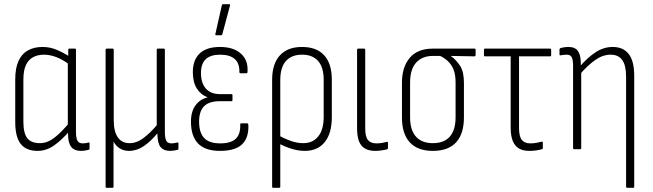

<svg xmlns="http://www.w3.org/2000/svg" viewBox="-20 -715 3127 920"><path d="M160 8Q106 8 79.5 -25Q53 -58 53 -131V-334Q53 -389 69 -423.5Q85 -458 114.5 -474Q144 -490 184 -490Q221 -490 255 -475Q289 -460 314 -443L312 -406Q280 -430 249.5 -441.5Q219 -453 190 -453Q162 -453 139.5 -441.5Q117 -430 104.5 -404Q92 -378 92 -332V-133Q92 -76 111 -52.5Q130 -29 171 -29Q207 -29 240.5 -55Q274 -81 313 -128L314 -88Q276 -44 239 -18Q202 8 160 8ZM368 8Q336 8 321 -11.5Q306 -31 306 -73V-96L305 -106V-419L307 -434V-476Q307 -482 312 -482H339Q344 -482 344 -476V-84Q344 -54 351 -41Q358 -28 376 -28Q383 -28 390 -29Q397 -30 404 -32Q409 -34 409 -28V-3Q409 2 404 3Q396 5 386.5 6.5Q377 8 368 8Z M491 185Q486 185 486 179V-476Q486 -482 491 -482H520Q525 -482 525 -476V-138Q525 -85 544.5 -57Q564 -29 600 -29Q635 -29 667.5 -53.5Q700 -78 731 -115V-476Q731 -482 736 -482H765Q770 -482 770 -476V-84Q770 -54 776.5 -41Q783 -28 802 -28Q809 -28 816 -29.5Q823 -31 830 -32Q835 -34 835 -28V-2Q835 2 831 3Q823 5 813 6.5Q803 8 795 8Q765 8 750 -9.5Q735 -27 734 -75V-76Q702 -37 668.5 -14.5Q635 8 598 8Q572 8 553 -4.5Q534 -17 524 -37V179Q524 185 519 185Z M1034 8Q963 8 929 -27.5Q895 -63 895 -132Q895 -181 917 -210.5Q939 -240 974 -248V-249Q942 -261 923 -291Q904 -321 904 -369Q904 -428 937 -459Q970 -490 1034 -490Q1099 -490 1134.5 -458Q1170 -426 1166 -371Q1166 -364 1161 -364H1133Q1127 -364 1127 -370Q1128 -412 1104.5 -432.5Q1081 -453 1035 -453Q989 -453 966 -431.5Q943 -410 943 -365Q943 -317 966.5 -290.5Q990 -264 1035 -264H1089Q1094 -264 1094 -259V-236Q1094 -230 1089 -230H1032Q982 -230 958 -206Q934 -182 934 -132Q934 -80 958 -54Q982 -28 1035 -28Q1086 -28 1109.5 -50Q1133 -72 1131 -118Q1131 -124 1136 -124H1165Q1169 -124 1170 -117Q1173 -56 1140.5 -24Q1108 8 1034 8ZM1015 -546Q1011 -546 1012 -552L1043 -690Q1044 -693 1045.5 -694Q1047 -695 1049 -695H1078Q1084 -695 1082 -688L1045 -550Q1043 -546 1039 -546Z M1289 185Q1284 185 1284 179V-333Q1284 -409 1321 -449.5Q1358 -490 1427 -490Q1497 -490 1533.5 -450Q1570 -410 1570 -333V-154Q1570 -76 1536 -34Q1502 8 1440 8Q1410 8 1377.5 -2Q1345 -12 1313 -29V-67Q1342 -51 1372.5 -40Q1403 -29 1433 -29Q1479 -29 1505 -61.5Q1531 -94 1531 -155V-332Q1531 -392 1504.5 -422.5Q1478 -453 1427 -453Q1377 -453 1350 -422.5Q1323 -392 1323 -331V179Q1323 185 1318 185Z M1778 8Q1748 8 1728.5 -3.5Q1709 -15 1700 -38.5Q1691 -62 1691 -101V-476Q1691 -482 1696 -482H1725Q1730 -482 1730 -476V-101Q1730 -59 1743.5 -43.5Q1757 -28 1783 -28Q1797 -28 1809.5 -30Q1822 -32 1833 -35Q1839 -37 1839 -31V-5Q1839 -1 1834 1Q1825 3 1810 5.5Q1795 8 1778 8Z M2054 8Q1981 8 1943.5 -33Q1906 -74 1906 -152V-318Q1906 -394 1943.5 -438Q1981 -482 2054 -482H2254Q2259 -482 2259 -476V-451Q2259 -449 2257.5 -447Q2256 -445 2254 -445L2141 -447V-446Q2165 -429 2184 -400.5Q2203 -372 2203 -319V-152Q2203 -74 2165.5 -33Q2128 8 2054 8ZM2054 -29Q2108 -29 2135.5 -60.5Q2163 -92 2163 -153V-320Q2163 -359 2152.5 -383.5Q2142 -408 2124.5 -423.5Q2107 -439 2089 -447H2054Q2003 -447 1974 -415Q1945 -383 1945 -319V-153Q1945 -92 1973 -60.5Q2001 -29 2054 -29Z M2517 8Q2486 8 2466.5 -3.5Q2447 -15 2437 -39.5Q2427 -64 2427 -104V-445H2303Q2299 -445 2299 -451V-476Q2299 -482 2303 -482H2616Q2621 -482 2621 -476V-451Q2621 -445 2616 -445H2467V-102Q2467 -61 2480.5 -44.5Q2494 -28 2521 -28Q2536 -28 2550 -30.5Q2564 -33 2575 -36Q2581 -37 2581 -32V-5Q2581 -1 2576 0Q2567 3 2551 5.5Q2535 8 2517 8Z M2986 185Q2980 185 2980 179V-347Q2980 -402 2961.5 -427.5Q2943 -453 2906 -453Q2868 -453 2831.5 -427Q2795 -401 2758 -358L2757 -395Q2796 -440 2834.5 -465Q2873 -490 2916 -490Q2966 -490 2992.5 -456.5Q3019 -423 3019 -350V179Q3019 185 3014 185ZM2731 0Q2726 0 2726 -6V-399Q2726 -429 2719.5 -441Q2713 -453 2695 -453Q2688 -453 2680.5 -452Q2673 -451 2666 -450Q2661 -449 2661 -454V-478Q2661 -483 2666 -485Q2674 -487 2684 -488.5Q2694 -490 2704 -490Q2735 -490 2749 -471Q2763 -452 2763 -412V-390L2765 -375V-6Q2765 0 2760 0Z"/></svg>

Font: Sofia Sans Condensed ExtraLight
Style: Regular
Weight: 250
Version: Version 4.100